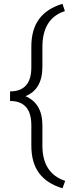

<svg xmlns="http://www.w3.org/2000/svg" viewBox="-20 -800 370 1017"><path d="M311 197.3Q229 172.9 187.5 117.7Q146 62.5 146 -28.8V-136.7Q146 -265.1 33.2 -265.1V-315.9Q146 -315.9 146 -443.4V-555.2Q146.5 -644.5 187.5 -699.7Q228.5 -754.9 311 -779.8L323.7 -741.2Q204.6 -703.1 204.6 -550.3V-446.3Q204.6 -326.2 114.7 -290.5Q204.6 -252.9 204.6 -135.3V-23.9Q206.5 118.7 325.2 158.2Z"/></svg>

Font: Vazir Thin UI
Style: Thin-UI
Weight: 100
Designer: Saber Rastikerdar
Foundry: Saber Rastikerdar
Version: Version 30.0.0